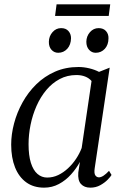

<svg xmlns="http://www.w3.org/2000/svg" viewBox="-20 -854 570 884"><path d="M416 -79.5Q412.5 -55.5 419 -46.5Q425.5 -37.5 435.5 -37.5Q445 -37.5 456.8 -45.2Q468.5 -53 482 -67.5L493.5 -48.5Q489.5 -41 476 -27Q462.5 -13 442 -1.5Q421.5 10 396 10Q368 10 352.8 -6.8Q337.5 -23.5 340.5 -60L348 -108.5Q331.5 -78 307 -50.8Q282.5 -23.5 251.2 -6.8Q220 10 183 10Q134.5 10 100.8 -14.5Q67 -39 49.2 -83.5Q31.5 -128 31.5 -188Q31.5 -235.5 44.8 -285.8Q58 -336 83.8 -382.5Q109.5 -429 147 -465.8Q184.5 -502.5 233.2 -524Q282 -545.5 341.5 -545.5Q365.5 -545.5 390.8 -539.5Q416 -533.5 436 -523L485 -542.5ZM401.5 -481Q390 -494.5 372.2 -501.5Q354.5 -508.5 332 -508.5Q289.5 -508.5 254.8 -490Q220 -471.5 193.2 -439.5Q166.5 -407.5 148.2 -366.2Q130 -325 120.8 -279.8Q111.5 -234.5 111.5 -190Q111.5 -138.5 122.2 -104.2Q133 -70 152.5 -53.2Q172 -36.5 197 -36.5Q224 -36.5 248 -48Q272 -59.5 293 -79Q314 -98.5 330 -122.5Q346 -146.5 356 -172.5ZM248 -611Q229.5 -611 217 -624.8Q204.5 -638.5 205 -662Q205.5 -687.5 221.8 -706Q238 -724.5 261.5 -724.5Q283.5 -724.5 295.2 -711Q307 -697.5 307 -678Q306.5 -648 289.8 -629.5Q273 -611 248 -611ZM420.5 -611Q402.5 -611 390 -624.8Q377.5 -638.5 377.5 -662Q378 -687.5 394.2 -706Q410.5 -724.5 434 -724.5Q456 -724.5 468 -711Q480 -697.5 479.5 -678Q479.5 -648 462.8 -629.5Q446 -611 420.5 -611ZM240.5 -834H487.5L480.5 -780.5H233.5Z"/></svg>

Font: Merriweather 72pt Light
Style: Italic
Weight: 300
Italic angle: -7.8°
Version: Version 2.101